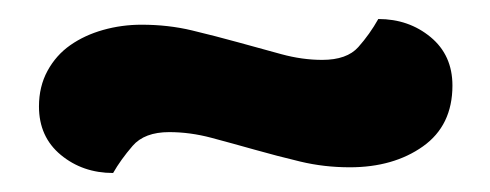

<svg xmlns="http://www.w3.org/2000/svg" viewBox="-20 -361 516 202"><path d="M319 -298Q345 -298 357 -311.5Q369 -325 378 -341Q410 -341 433 -322Q456 -303 456 -271Q456 -229 425 -207Q394 -185 348 -185Q321 -185 296 -191Q271 -197 248 -203.5Q225 -210 202.5 -216Q180 -222 158 -222Q132 -222 119.5 -207.5Q107 -193 99 -179Q67 -179 44 -198Q21 -217 21 -249Q21 -270 30 -286.5Q39 -303 54 -313.5Q69 -324 88.5 -329.5Q108 -335 129 -335Q157 -335 182 -329Q207 -323 230.5 -316.5Q254 -310 276 -304Q298 -298 319 -298Z"/></svg>

Font: Baloo Paaji 2 SemiBold
Style: Regular
Weight: 600
Designer: Shuchita Grover, Noopur Datye and Ek Type
Foundry: Ek Type
Version: Version 1.640;hotconv 1.0.111;makeotfexe 2.5.65597; ttfautoh